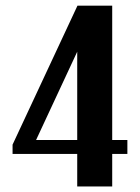

<svg xmlns="http://www.w3.org/2000/svg" viewBox="-20 -550 500 686"><path d="M24.9 -33.2 256.8 -529.8H380.9V-49.8H435.1V0H380.9V116.2H255.9V0H24.9ZM255.9 -49.8V-365.2L108.9 -49.8Z"/></svg>

Font: Pfennig
Style: Bold
Weight: 700
Version: Version 20120410 ; ttfautohint (v0.8)